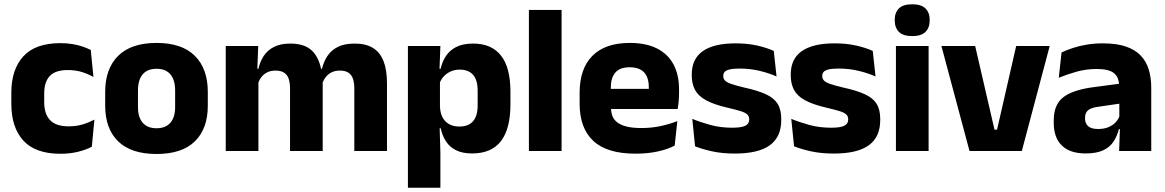

<svg xmlns="http://www.w3.org/2000/svg" viewBox="-20 -707 5454 899"><path d="M263 13Q146 13 89.5 -48.5Q33 -110 33 -221.5V-272.5Q33 -382 89.5 -443.5Q146 -505 262.5 -505Q292.5 -505 318.5 -500.8Q344.5 -496.5 366.5 -489Q388.5 -481.5 405 -473L417.5 -346.5Q393 -360.5 363.5 -369.8Q334 -379 297 -379Q239 -379 213 -351Q187 -323 187 -270V-227.5Q187 -173.5 214.5 -144.5Q242 -115.5 300.5 -115.5Q337 -115.5 366.2 -124.2Q395.5 -133 422 -147L410 -20Q384 -6 346 3.5Q308 13 263 13Z M713 14Q594 14 533.2 -45.2Q472.5 -104.5 472.5 -212V-276.5Q472.5 -385.5 533.5 -445.8Q594.5 -506 713 -506Q831.5 -506 892.2 -445.8Q953 -385.5 953 -276.5V-212Q953 -104.5 892.5 -45.2Q832 14 713 14ZM713 -106.5Q755.5 -106.5 777.8 -132.2Q800 -158 800 -205.5V-283Q800 -333 777.8 -359Q755.5 -385 713 -385Q670.5 -385 648.2 -359Q626 -333 626 -283V-205.5Q626 -158 648.2 -132.2Q670.5 -106.5 713 -106.5Z M1792 0H1639V-293Q1639 -319 1632.8 -337.8Q1626.5 -356.5 1611.8 -366.5Q1597 -376.5 1571 -376.5Q1549 -376.5 1532.5 -368.2Q1516 -360 1505 -345.8Q1494 -331.5 1488.5 -313.5L1474 -385H1487.5Q1495.5 -418 1513 -444.8Q1530.5 -471.5 1561.5 -487.2Q1592.5 -503 1641 -503Q1693.5 -503 1726.8 -482.2Q1760 -461.5 1776 -420.2Q1792 -379 1792 -317.5ZM1190 0H1037V-491.5H1189L1184 -359L1190 -354ZM1491 0H1338V-293Q1338 -319 1331.8 -337.8Q1325.5 -356.5 1310.5 -366.5Q1295.5 -376.5 1270 -376.5Q1247.5 -376.5 1231 -368.2Q1214.5 -360 1203.8 -345.8Q1193 -331.5 1187.5 -313.5L1164 -385H1190Q1197.5 -418.5 1214.8 -445Q1232 -471.5 1262.5 -487.2Q1293 -503 1339.5 -503Q1408 -503 1442.8 -467.8Q1477.5 -432.5 1486.5 -365.5Q1488 -355.5 1489.5 -341Q1491 -326.5 1491 -315Z M2190.5 11.5Q2146.5 11.5 2116.5 -3Q2086.5 -17.5 2068.8 -44.2Q2051 -71 2043.5 -106.5H2004L2040 -209.5Q2041 -179 2051.8 -158Q2062.5 -137 2082.8 -125.8Q2103 -114.5 2131 -114.5Q2173 -114.5 2194.8 -139.2Q2216.5 -164 2216.5 -213V-283Q2216.5 -332 2195.2 -356.5Q2174 -381 2132 -381Q2108.5 -381 2089.2 -372Q2070 -363 2056.8 -348.2Q2043.5 -333.5 2037.5 -314.5L2002.5 -385H2043Q2050.5 -418 2068 -444.8Q2085.5 -471.5 2116.5 -487.2Q2147.5 -503 2195.5 -503Q2281.5 -503 2325.8 -446.8Q2370 -390.5 2370 -278V-218Q2370 -104.5 2325.8 -46.5Q2281.5 11.5 2190.5 11.5ZM2042 172H1890V-491.5H2042L2037 -359L2040 -341.5V-152.5L2038 -126.5L2042 5Z M2609.5 0H2456.5V-660.5H2609.5Z M2956 12.5Q2822 12.5 2758 -47.2Q2694 -107 2694 -221.5V-272.5Q2694 -385.5 2754 -445.8Q2814 -506 2928.5 -506Q3005.5 -506 3056.8 -479.8Q3108 -453.5 3133.8 -405Q3159.5 -356.5 3159.5 -288.5V-272Q3159.5 -253 3157.8 -233.2Q3156 -213.5 3153 -196.5H3015Q3017 -225.5 3017.5 -251.2Q3018 -277 3018 -298Q3018 -328.5 3008.5 -349.2Q2999 -370 2979.2 -381Q2959.5 -392 2928.5 -392Q2882.5 -392 2861.2 -367.2Q2840 -342.5 2840 -297V-252L2841 -235.5V-200.5Q2841 -181.5 2847.2 -164.5Q2853.5 -147.5 2869.2 -134.8Q2885 -122 2912.8 -114.8Q2940.5 -107.5 2983.5 -107.5Q3029 -107.5 3071 -116.2Q3113 -125 3151.5 -140L3139 -25Q3105 -7.5 3058.5 2.5Q3012 12.5 2956 12.5ZM3122 -196.5H2775V-291H3122Z M3420.5 12Q3362 12 3315 1.8Q3268 -8.5 3234.5 -22L3221.5 -150.5Q3260 -134.5 3306.8 -121.8Q3353.5 -109 3408 -109Q3451.5 -109 3469.8 -118.2Q3488 -127.5 3488 -147V-149Q3488 -162.5 3478.8 -171.2Q3469.5 -180 3446.8 -187Q3424 -194 3383 -203.5Q3321.5 -218 3285.5 -237.8Q3249.5 -257.5 3234.2 -286.2Q3219 -315 3219 -354.5V-358.5Q3219 -431.5 3271 -467.8Q3323 -504 3424 -504Q3481 -504 3526.5 -493.5Q3572 -483 3603 -468.5L3616 -349Q3580 -365 3535.8 -375.5Q3491.5 -386 3443 -386Q3413.5 -386 3396.8 -382Q3380 -378 3373.2 -370.5Q3366.5 -363 3366.5 -352V-350.5Q3366.5 -338.5 3374.5 -330Q3382.5 -321.5 3403.8 -314Q3425 -306.5 3465 -297Q3527 -283.5 3565 -266.2Q3603 -249 3620.5 -221.8Q3638 -194.5 3638 -149.5V-145Q3638 -65.5 3584.5 -26.8Q3531 12 3420.5 12Z M3884 12Q3825.5 12 3778.5 1.8Q3731.5 -8.5 3698 -22L3685 -150.5Q3723.5 -134.5 3770.2 -121.8Q3817 -109 3871.5 -109Q3915 -109 3933.2 -118.2Q3951.5 -127.5 3951.5 -147V-149Q3951.5 -162.5 3942.2 -171.2Q3933 -180 3910.2 -187Q3887.5 -194 3846.5 -203.5Q3785 -218 3749 -237.8Q3713 -257.5 3697.8 -286.2Q3682.5 -315 3682.5 -354.5V-358.5Q3682.5 -431.5 3734.5 -467.8Q3786.5 -504 3887.5 -504Q3944.5 -504 3990 -493.5Q4035.5 -483 4066.5 -468.5L4079.5 -349Q4043.5 -365 3999.2 -375.5Q3955 -386 3906.5 -386Q3877 -386 3860.2 -382Q3843.5 -378 3836.8 -370.5Q3830 -363 3830 -352V-350.5Q3830 -338.5 3838 -330Q3846 -321.5 3867.2 -314Q3888.5 -306.5 3928.5 -297Q3990.5 -283.5 4028.5 -266.2Q4066.5 -249 4084 -221.8Q4101.5 -194.5 4101.5 -149.5V-145Q4101.5 -65.5 4048 -26.8Q3994.5 12 3884 12Z M4328 0H4175V-491.5H4328ZM4251.5 -538Q4208.5 -538 4189 -557.8Q4169.5 -577.5 4169.5 -611V-614.5Q4169.5 -648 4189 -667.5Q4208.5 -687 4251.5 -687Q4293.5 -687 4313.2 -667.5Q4333 -648 4333 -614.5V-611Q4333 -577 4313.2 -557.5Q4293.5 -538 4251.5 -538Z M4636.5 -100H4648.5L4738 -491.5H4895L4764.5 0H4519.5L4388 -491.5H4546Z M5370.5 0H5220L5224.5 -123L5221 -130.5V-284L5220 -304Q5220 -345 5196 -364.5Q5172 -384 5115.5 -384Q5066 -384 5021.5 -371.5Q4977 -359 4937.5 -343L4950.5 -461.5Q4974 -472.5 5003.2 -482.2Q5032.5 -492 5068 -498Q5103.5 -504 5144 -504Q5208.5 -504 5252 -489Q5295.5 -474 5321.5 -446.5Q5347.5 -419 5359 -380.8Q5370.5 -342.5 5370.5 -296.5ZM5063.5 11.5Q4990 11.5 4952 -25.5Q4914 -62.5 4914 -131V-144.5Q4914 -217 4958.8 -251.8Q5003.5 -286.5 5101 -299L5233 -316.5L5242 -224.5L5125 -207.5Q5089.5 -203 5075 -191Q5060.5 -179 5060.5 -155.5V-152Q5060.5 -129.5 5075 -116.2Q5089.5 -103 5121.5 -103Q5149.5 -103 5169.8 -111.5Q5190 -120 5203 -133.8Q5216 -147.5 5222.5 -164.5L5244 -102.5H5219Q5211 -70.5 5194.2 -44.5Q5177.5 -18.5 5146 -3.5Q5114.5 11.5 5063.5 11.5Z"/></svg>

Font: Anek Malayalam Medium
Style: Bold
Weight: 700
Version: Version 1.003